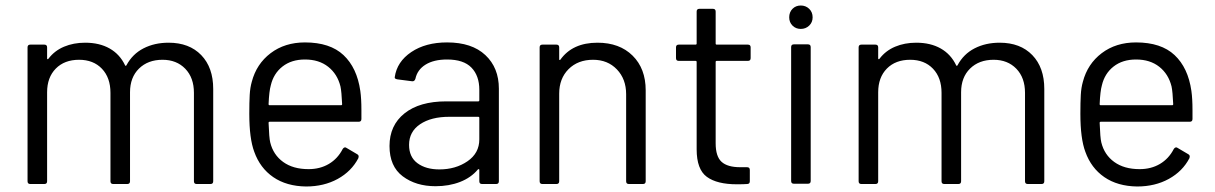

<svg xmlns="http://www.w3.org/2000/svg" viewBox="-20 -668 4410 697"><path d="M592 -513Q667 -513 710.5 -468Q754 -423 754 -345V-10Q754 0 744 0H694Q684 0 684 -10V-331Q684 -386 652.5 -418.5Q621 -451 570 -451Q517 -451 484.5 -419Q452 -387 452 -333V-10Q452 0 442 0H391Q381 0 381 -10V-331Q381 -386 350 -418.5Q319 -451 267 -451Q214 -451 182.5 -419Q151 -387 151 -333V-10Q151 0 141 0H90Q80 0 80 -10V-496Q80 -506 90 -506H141Q151 -506 151 -496V-456Q151 -454 152 -453.5Q153 -453 153 -453Q154 -453 156 -455Q178 -484 212.5 -498.5Q247 -513 289 -513Q341 -513 378 -492Q415 -471 434 -431Q435 -429 436 -429Q438 -429 439 -431Q461 -472 501 -492.5Q541 -513 592 -513Z M1288 -338Q1292 -310 1292 -268V-236Q1292 -226 1282 -226H959Q955 -226 955 -222Q957 -167 961 -151Q972 -106 1008 -80Q1044 -54 1100 -54Q1142 -54 1174 -73Q1206 -92 1224 -127Q1228 -133 1233 -133Q1235 -133 1238 -131L1277 -108Q1282 -105 1282 -100Q1282 -97 1281 -94Q1256 -46 1206 -18.5Q1156 9 1091 9Q1020 8 972 -25Q924 -58 903 -117Q885 -165 885 -255Q885 -297 886.5 -323.5Q888 -350 894 -371Q911 -436 962.5 -475Q1014 -514 1087 -514Q1178 -514 1227 -468Q1276 -422 1288 -338ZM1087 -452Q1038 -452 1005.5 -426.5Q973 -401 963 -358Q957 -337 955 -290Q955 -286 959 -286H1218Q1222 -286 1222 -290Q1220 -335 1216 -354Q1205 -399 1171.5 -425.5Q1138 -452 1087 -452Z M1603 -514Q1693 -514 1742 -468Q1791 -422 1791 -346V-10Q1791 0 1781 0H1730Q1720 0 1720 -10V-51Q1720 -53 1719 -53.5Q1718 -54 1717 -54Q1716 -54 1715 -53Q1690 -23 1650 -7.5Q1610 8 1561 8Q1490 8 1442 -28Q1394 -64 1394 -138Q1394 -213 1448.5 -256.5Q1503 -300 1600 -300H1716Q1720 -300 1720 -304V-342Q1720 -393 1691.5 -422.5Q1663 -452 1603 -452Q1555 -452 1525 -433.5Q1495 -415 1488 -382Q1485 -373 1478 -373Q1477 -373 1476 -373L1422 -380Q1413 -382 1413 -386Q1413 -387 1413 -388Q1421 -444 1473 -479Q1525 -514 1603 -514ZM1575 -53Q1634 -53 1677 -82.5Q1720 -112 1720 -162V-240Q1720 -244 1716 -244H1611Q1545 -244 1505 -217Q1465 -190 1465 -142Q1465 -98 1495.5 -75.5Q1526 -53 1575 -53Z M2149 -513Q2229 -513 2276.5 -466Q2324 -419 2324 -340V-10Q2324 0 2314 0H2263Q2253 0 2253 -10V-326Q2253 -381 2219.5 -416Q2186 -451 2133 -451Q2078 -451 2044 -417Q2010 -383 2010 -328V-10Q2010 0 2000 0H1949Q1939 0 1939 -10V-496Q1939 -506 1949 -506H2000Q2010 -506 2010 -496V-453Q2010 -451 2011 -450.5Q2012 -450 2012 -450Q2013 -450 2014 -451Q2058 -513 2149 -513Z M2705 -457Q2705 -447 2695 -447H2582Q2578 -447 2578 -443V-148Q2578 -100 2599.5 -80.5Q2621 -61 2667 -61H2692Q2702 -61 2702 -51V-10Q2702 0 2692 0Q2680 1 2655 1Q2583 1 2546 -26Q2509 -53 2509 -126V-443Q2509 -447 2505 -447H2444Q2434 -447 2434 -457V-496Q2434 -506 2444 -506H2505Q2509 -506 2509 -510V-626Q2509 -636 2519 -636H2568Q2578 -636 2578 -626V-510Q2578 -506 2582 -506H2695Q2705 -506 2705 -496Z M2887 -563Q2869 -563 2857 -575Q2845 -587 2845 -605Q2845 -624 2857 -636Q2869 -648 2887 -648Q2905 -648 2917.5 -636Q2930 -624 2930 -605Q2930 -587 2917.5 -575Q2905 -563 2887 -563ZM2862 -1Q2852 -1 2852 -11V-497Q2852 -507 2862 -507H2913Q2923 -507 2923 -497V-11Q2923 -1 2913 -1Z M3609 -513Q3684 -513 3727.5 -468Q3771 -423 3771 -345V-10Q3771 0 3761 0H3711Q3701 0 3701 -10V-331Q3701 -386 3669.5 -418.5Q3638 -451 3587 -451Q3534 -451 3501.5 -419Q3469 -387 3469 -333V-10Q3469 0 3459 0H3408Q3398 0 3398 -10V-331Q3398 -386 3367 -418.5Q3336 -451 3284 -451Q3231 -451 3199.5 -419Q3168 -387 3168 -333V-10Q3168 0 3158 0H3107Q3097 0 3097 -10V-496Q3097 -506 3107 -506H3158Q3168 -506 3168 -496V-456Q3168 -454 3169 -453.5Q3170 -453 3170 -453Q3171 -453 3173 -455Q3195 -484 3229.5 -498.5Q3264 -513 3306 -513Q3358 -513 3395 -492Q3432 -471 3451 -431Q3452 -429 3453 -429Q3455 -429 3456 -431Q3478 -472 3518 -492.5Q3558 -513 3609 -513Z M4305 -338Q4309 -310 4309 -268V-236Q4309 -226 4299 -226H3976Q3972 -226 3972 -222Q3974 -167 3978 -151Q3989 -106 4025 -80Q4061 -54 4117 -54Q4159 -54 4191 -73Q4223 -92 4241 -127Q4245 -133 4250 -133Q4252 -133 4255 -131L4294 -108Q4299 -105 4299 -100Q4299 -97 4298 -94Q4273 -46 4223 -18.5Q4173 9 4108 9Q4037 8 3989 -25Q3941 -58 3920 -117Q3902 -165 3902 -255Q3902 -297 3903.5 -323.5Q3905 -350 3911 -371Q3928 -436 3979.5 -475Q4031 -514 4104 -514Q4195 -514 4244 -468Q4293 -422 4305 -338ZM4104 -452Q4055 -452 4022.5 -426.5Q3990 -401 3980 -358Q3974 -337 3972 -290Q3972 -286 3976 -286H4235Q4239 -286 4239 -290Q4237 -335 4233 -354Q4222 -399 4188.5 -425.5Q4155 -452 4104 -452Z"/></svg>

Font: LinhAnh
Style: Regular
Weight: 400
Designer: Jeremy Tribby
Foundry: Tribby Type
Version: Version 1.408